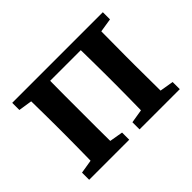

<svg xmlns="http://www.w3.org/2000/svg" viewBox="-105 -669 854 854"><g transform="rotate(-45 322.0 -242.0)"><path d="M100 0Q101 -26 101.5 -63Q102 -100 102.5 -140Q103 -180 103 -213V-272Q103 -304 102.5 -344Q102 -384 101.5 -422Q101 -460 100 -484H227Q226 -460 225.5 -422Q225 -384 225 -344Q225 -304 225 -272V-213Q225 -180 225 -140Q225 -100 225.5 -63Q226 -26 227 0ZM417 0Q418 -26 418.5 -63Q419 -100 419.5 -140Q420 -180 420 -213V-272Q420 -304 419.5 -344Q419 -384 418.5 -422Q418 -460 417 -484H543Q542 -460 542 -422Q542 -384 541.5 -344Q541 -304 541 -272V-213Q541 -180 541.5 -140Q542 -100 542 -63Q542 -26 543 0ZM37 0V-45L141 -62H190L289 -45V0ZM354 0V-45L458 -62H506L607 -45V0ZM37 -439V-484H161V-423H141ZM482 -423V-484H607V-439L506 -423ZM172 -434V-484H472V-434Z"/></g></svg>

Font: Source Serif 4 18pt SemiBold
Style: Regular
Weight: 600
Designer: Frank Grießhammer
Foundry: Adobe Systems Incorporated
Version: Version 4.004;hotconv 1.0.116;makeotfexe 2.5.65601